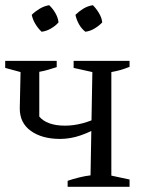

<svg xmlns="http://www.w3.org/2000/svg" viewBox="-28 -718 553 738"><path d="M232 0V-23Q252 -30 276.5 -36Q301 -42 320 -44L327 -441L255 -457V-484H470V-461Q452 -454 437 -449.5Q422 -445 400 -441V-43L470 -28V0ZM203 -184Q134 -184 91 -214.5Q48 -245 48 -301L51 -441L-8 -457V-484H190V-460Q174 -455 157.5 -450Q141 -445 123 -442V-270Q137 -253 162 -244Q187 -235 222 -235Q287 -235 359 -271V-234Q323 -212 283 -198Q243 -184 203 -184ZM161 -698Q175 -685 185 -667.5Q195 -650 197 -632Q186 -619 168 -608.5Q150 -598 132 -596Q119 -608 108.5 -625Q98 -642 94 -661Q107 -674 124.5 -684.5Q142 -695 161 -698ZM329 -698Q342 -685 352.5 -667.5Q363 -650 365 -632Q353 -619 335.5 -608.5Q318 -598 300 -596Q285 -608 275.5 -625Q266 -642 262 -661Q275 -674 292 -684.5Q309 -695 329 -698Z"/></svg>

Font: Piazzolla 24pt
Style: Regular
Weight: 400
Designer: Juan Pablo del Peral
Foundry: Huerta Tipografica
Version: Version 2.005